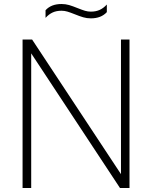

<svg xmlns="http://www.w3.org/2000/svg" viewBox="-20 -937 758 957"><path d="M583 -740H625.5V0H578L135.5 -671V0H92.5V-740H140L583 -69ZM352.5 -866Q330 -875 315.8 -879.2Q301.5 -883.5 286.5 -883.5Q261.5 -883.5 242.8 -875Q224 -866.5 207 -848V-886Q235 -917 286.5 -917Q306.5 -917 324.5 -911.8Q342.5 -906.5 367 -896.5Q389.5 -887.5 403.8 -883.2Q418 -879 433 -879Q457.5 -879 476.5 -887.5Q495.5 -896 512.5 -914.5V-876.5Q484 -845.5 433 -845.5Q413 -845.5 395 -850.8Q377 -856 352.5 -866Z"/></svg>

Font: Encode Sans ExtraLight
Style: Regular
Weight: 275
Designer: Multiple Designers
Foundry: Impallari Type
Version: Version 2.000